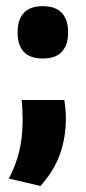

<svg xmlns="http://www.w3.org/2000/svg" viewBox="-20 -494 283 635"><path d="M192.8 -163.2Q194.6 -150.8 196.2 -135.6Q197.8 -120.3 197.8 -102.8Q197.8 -38.7 178.2 16.3Q158.6 71.2 113.9 121.1L9.2 96.6Q31.4 55.1 43.2 8.1Q54.9 -39 54.9 -97.1Q54.9 -114.6 54.1 -130.1Q53.4 -145.7 51.7 -163.2ZM121.8 -300.5Q79 -300.5 58.7 -322.7Q38.3 -344.8 38.3 -384.3V-389.7Q38.3 -428.8 58.7 -451.2Q79 -473.6 121.8 -473.6Q164 -473.6 184.6 -451.2Q205.1 -428.8 205.1 -389.7V-384.3Q205.1 -344.8 184.5 -322.7Q163.8 -300.5 121.8 -300.5Z"/></svg>

Font: Anek Gurmukhi Medium
Style: Regular
Weight: 500
Designer: Sarang Kulkarni (Gurmukhi), Yesha Goshar (Latin)
Foundry: Ek Type
Version: Version 1.003